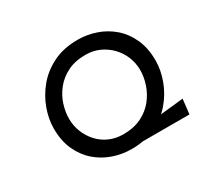

<svg xmlns="http://www.w3.org/2000/svg" viewBox="-149 -946 1241 1167"><g transform="rotate(-30 471.5 -363.0)"><path d="M641 -78 887 -104 875 0H495ZM466 7Q401 7 338.5 -14.5Q276 -36 226.5 -79Q177 -122 147.5 -186.5Q118 -251 118 -337Q118 -403 143 -472.5Q168 -542 217 -601Q266 -660 340 -696.5Q414 -733 513 -733Q578 -733 640.5 -711.5Q703 -690 752.5 -647Q802 -604 831.5 -539Q861 -474 861 -388Q861 -322 836 -252.5Q811 -183 762 -124.5Q713 -66 639 -29.5Q565 7 466 7ZM468 -96Q542 -96 595.5 -122.5Q649 -149 683 -191.5Q717 -234 734 -284.5Q751 -335 751 -383Q751 -433 733 -477Q715 -521 682 -555.5Q649 -590 605 -610Q561 -630 508 -630Q435 -630 382 -603.5Q329 -577 294.5 -534Q260 -491 244 -440.5Q228 -390 228 -343Q228 -293 246 -248.5Q264 -204 295.5 -169.5Q327 -135 371 -115.5Q415 -96 468 -96Z"/></g></svg>

Font: Josefin Sans Medium
Style: Italic
Weight: 500
Italic angle: -7°
Designer: Santiago Orozco
Foundry: Typemade
Version: Version 2.000